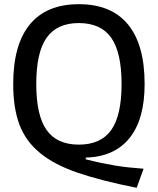

<svg xmlns="http://www.w3.org/2000/svg" viewBox="-20 -770 754 916"><path d="M632 126Q465 93 352 54.5Q239 16 170.5 -40.5Q102 -97 72.5 -176Q43 -255 43 -369Q43 -557 122.5 -653.5Q202 -750 356 -750Q511 -750 590.5 -653.5Q670 -557 670 -369Q670 -201 598 -111.5Q526 -22 389 -18V-10Q428 0 461.5 7Q495 14 527.5 19.5Q560 25 593 28.5Q626 32 665 35ZM356 -80Q461 -80 510.5 -149.5Q560 -219 560 -369Q560 -520 510.5 -590Q461 -660 356 -660Q252 -660 202.5 -590Q153 -520 153 -369Q153 -219 202.5 -149.5Q252 -80 356 -80Z"/></svg>

Font: Encode Sans Narrow
Style: Medium
Weight: 500
Designer: Pablo Impallari, Andres Torresi
Foundry: Pablo Impallari, Andres Torresi
Version: Version 1.000; ttfautohint (v1.00) -l 8 -r 50 -G 200 -x 14 -